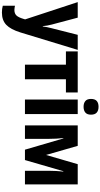

<svg xmlns="http://www.w3.org/2000/svg" viewBox="457 -1264 1047 2001"><g transform="rotate(90 980.5 -263.5)"><path d="M111 240Q71 240 40 231V104Q51 106 61.5 108Q72 110 84 110Q120 110 140.5 89.5Q161 69 177 15L182 -2L2 -550H164L236 -279Q242 -256 246.5 -231.5Q251 -207 252 -186H256Q258 -206 262.5 -228.5Q267 -251 274 -278L343 -550H500L318 47Q286 150 238.5 195Q191 240 111 240Z M654 0V-427H516V-550H944V-427H806V0Z M1093 -611Q1055 -611 1033 -629.5Q1011 -648 1011 -688Q1011 -729 1032 -748Q1053 -767 1093 -767Q1132 -767 1153.5 -748Q1175 -729 1175 -688Q1175 -648 1153 -629.5Q1131 -611 1093 -611ZM1017 0V-550H1169V0Z M1287 0V-550H1500L1595 -220L1691 -550H1902V0H1760V-253Q1760 -288 1762 -326Q1764 -364 1768 -400H1764L1648 0H1540L1423 -400H1419Q1423 -364 1425 -327Q1427 -290 1427 -252V0Z"/></g></svg>

Font: Noto Sans Condensed ExtraBold
Style: Regular
Weight: 800
Width: 3
Designer: Monotype Design Team
Foundry: Monotype Imaging Inc.
Version: Version 2.013; ttfautohint (v1.8.4.7-5d5b)